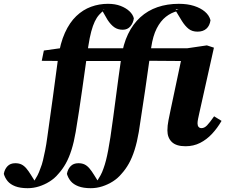

<svg xmlns="http://www.w3.org/2000/svg" viewBox="-178 -752 1185 1007"><path d="M-33 235Q-72 235 -98 225Q-124 215 -138 198Q-152 181 -158 160Q-154 136 -139 120Q-124 104 -98 104Q-79 104 -65.5 110.5Q-52 117 -40 131Q-28 145 -14 168L6 200L-11 197H7L0 200Q10 184 18.5 168Q27 152 34 131Q42 112 47.5 88.5Q53 65 59 35.5Q65 6 70 -32Q85 -135 99 -240Q113 -345 127 -449Q138 -526 162.5 -580Q187 -634 222 -667.5Q257 -701 299.5 -716.5Q342 -732 388 -732Q426 -732 454.5 -721Q483 -710 501 -693Q519 -676 524 -656Q521 -632 506 -614Q491 -596 466 -596Q440 -596 421.5 -609Q403 -622 386 -648L356 -700L371 -703H362L370 -700Q355 -689 342 -674.5Q329 -660 319 -639Q309 -618 300.5 -586.5Q292 -555 285 -509Q269 -396 253 -282Q237 -168 219 -60Q210 -7 197 34Q184 75 167 105.5Q150 136 128 160Q109 183 83 199.5Q57 216 27.5 225.5Q-2 235 -33 235ZM41 -433 52 -487 181 -505V-499H522L516 -432H172ZM298 235Q259 235 233 225Q207 215 193 198Q179 181 173 160Q177 136 192 120Q207 104 233 104Q252 104 265.5 110.5Q279 117 291 131Q303 145 317 168L337 200L320 197H338L330 200Q340 184 349 168Q358 152 365 131Q372 112 378 88.5Q384 65 389.5 35.5Q395 6 401 -32Q416 -135 429.5 -240Q443 -345 458 -449Q468 -520 493.5 -573Q519 -626 558 -661.5Q597 -697 648 -714.5Q699 -732 760 -732Q805 -732 839.5 -721Q874 -710 896.5 -691Q919 -672 926 -646Q922 -617 904.5 -601.5Q887 -586 858 -586Q830 -586 811.5 -600.5Q793 -615 776 -642L742 -698L759 -703H743L753 -694Q720 -686 692 -664Q664 -642 644 -603Q624 -564 615 -503Q600 -394 583.5 -281Q567 -168 550 -60Q541 -7 528 34Q515 75 498 105.5Q481 136 459 160Q440 183 414 199.5Q388 216 358.5 225.5Q329 235 298 235ZM795 15Q746 15 723 -7.5Q700 -30 700 -68Q700 -93 705.5 -120.5Q711 -148 716 -172L771 -432L509 -434L371 -433L382 -487L510 -505V-499H805L907 -514L944 -502L868 -162Q864 -144 861 -129.5Q858 -115 858 -105Q858 -93 863.5 -86.5Q869 -80 879 -80Q894 -80 908 -94.5Q922 -109 945 -142L984 -118Q962 -80 934 -50Q906 -20 871.5 -2.5Q837 15 795 15Z"/></svg>

Font: Source Serif 4
Style: Bold Italic
Weight: 700
Italic angle: -12°
Designer: Frank Grießhammer
Foundry: Adobe Systems Incorporated
Version: Version 4.004;hotconv 1.0.116;makeotfexe 2.5.65601